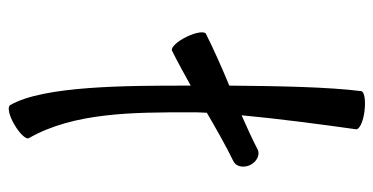

<svg xmlns="http://www.w3.org/2000/svg" viewBox="-234 -621 881 453"><g transform="rotate(90 206.5 -394.5)"><path d="M100 -360C128 -374 155 -389 182 -404V-400C182 -255 182 -57 228 22C232 29 252 25 274 12C295 0 310 -16 306 -22C245 -128 245 -270 245 -400C245 -413 245 -427 246 -442C284 -464 322 -486 361 -505C373 -511 377 -529 369 -545C361 -560 345 -568 333 -562C306 -548 279 -536 252 -524C260 -610 273 -709 285 -794C286 -802 267 -811 242 -814C217 -817 196 -814 195 -806C185 -727 183 -608 182 -495C141 -478 100 -460 60 -440C53 -437 56 -416 67 -394C78 -371 93 -356 100 -360Z"/></g></svg>

Font: Nupuram
Style: Regular
Weight: 400
Designer: Santhosh Thottingal (santhosh.thottingal@gmail.com)
Foundry: SMC
Version: Version 1.000